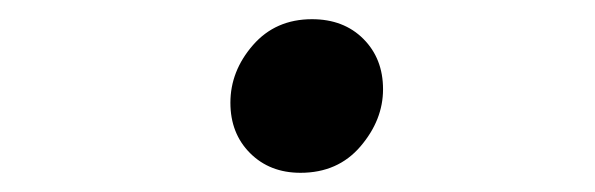

<svg xmlns="http://www.w3.org/2000/svg" viewBox="-20 -379 620 200"><path d="M293 -199Q261 -199 240.5 -219.5Q220 -240 220 -272Q220 -305 243.5 -332Q267 -359 305 -359Q338 -359 358.5 -338.5Q379 -318 379 -286Q379 -254 355.5 -226.5Q332 -199 293 -199Z"/></svg>

Font: Sometype Mono Medium
Style: Italic
Weight: 500
Italic angle: -12°
Monospace: yes
Designer: Ryoichi Tsunekawa
Foundry: Dharma Type
Version: Version 1.000; ttfautohint (v1.8.3)